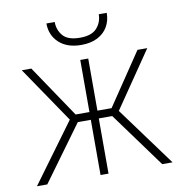

<svg xmlns="http://www.w3.org/2000/svg" viewBox="-80 -793 828 868"><g transform="rotate(-10 333.5 -358.5)"><path d="M230.5 -253.4 43.5 -528.3H87.4L248.5 -289.1H329.1L326.7 -253.4ZM254.4 -256.3 67.4 0H20L231.4 -288.1ZM348.6 -528.3V0H312V-528.3ZM619.6 -528.3 431.6 -253.4H336.4L333 -289.1H413.6L574.7 -528.3ZM595.2 0 408.2 -256.3 431.2 -288.1 642.6 0ZM430.2 -717.3H466.8Q466.8 -681.2 450.4 -653.3Q434.1 -625.5 403.3 -609.9Q372.6 -594.2 329.1 -594.2Q264.2 -594.2 227.1 -628.7Q189.9 -663.1 189.9 -717.3H228Q228 -680.7 250.7 -654.1Q273.4 -627.4 329.1 -627.4Q383.3 -627.4 406.7 -654.3Q430.2 -681.2 430.2 -717.3Z"/></g></svg>

Font: Roboto Condensed ExtraLight
Style: Regular
Weight: 250
Designer: Christian Robertson
Foundry: Google
Version: Version 3.008; 2023